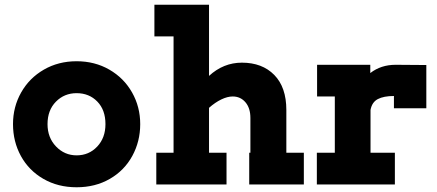

<svg xmlns="http://www.w3.org/2000/svg" viewBox="-20 -780 1848 812"><path d="M35 -255Q35 -328 69.5 -389Q104 -450 165.5 -485.5Q227 -521 304 -521Q381 -521 442.5 -485.5Q504 -450 538.5 -389Q573 -328 573 -255Q573 -182 539.5 -120.5Q506 -59 444.5 -23.5Q383 12 304 12Q225 12 163.5 -23.5Q102 -59 68.5 -120Q35 -181 35 -255ZM426 -255Q426 -315 391.5 -350.5Q357 -386 304 -386Q252 -386 216.5 -350Q181 -314 181 -255Q181 -198 217 -160.5Q253 -123 304 -123Q356 -123 391 -160Q426 -197 426 -255Z M1265 -134V0H1034V-134H1039V-281Q1039 -323 1018 -347.5Q997 -372 964 -372Q942 -372 916 -359.5Q890 -347 864 -324V-134H938V0H641V-134H714V-626H633V-760H864V-459Q925 -515 1003 -515Q1089 -515 1140 -463Q1191 -411 1191 -315V-134Z M1646 -322V-374Q1603 -374 1578 -361Q1553 -348 1547 -315V-134H1650V0H1320V-134H1396V-372H1321V-506H1546V-471Q1591 -506 1653 -506L1783 -505V-322Z"/></svg>

Font: Arvo
Style: Bold
Weight: 700
Designer: Anton Koovit (Cyrillic Expansion: Cyreal)
Foundry: Anton Koovit, Yassin Baggar
Version: Version 3.000